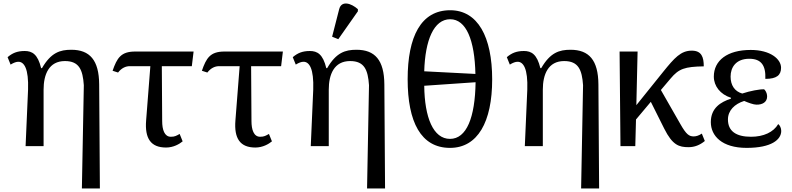

<svg xmlns="http://www.w3.org/2000/svg" viewBox="-20 -828 4486 1088"><path d="M444 240H546L542 -350C541 -487 489 -546 384 -546C320 -546 269 -530 218 -442H213C194 -521 162 -539 120 -539C77 -539 50 -527 23 -504L40 -462C58 -473 72 -478 84 -478C117 -478 143 -439 139 -320L125 0H227V-320C227 -406 257 -482 348 -482C429 -482 449 -432 455 -345Z M921 8C963 8 997 -12 1015 -27L998 -69C980 -59 971 -53 948 -53C912 -53 899 -93 899 -142L897 -453H1067L1077 -536H746C665 -536 643 -499 618 -427L649 -417C669 -443 693 -453 715 -453H832L808 -145C800 -44 834 8 921 8Z M1427 8C1469 8 1503 -12 1521 -27L1504 -69C1486 -59 1477 -53 1454 -53C1418 -53 1405 -93 1405 -142L1403 -453H1573L1583 -536H1252C1171 -536 1149 -499 1124 -427L1155 -417C1175 -443 1199 -453 1221 -453H1338L1314 -145C1306 -44 1340 8 1427 8Z M1897 -606 2008 -764V-776C1970 -810 1915 -827 1902 -776L1862 -620ZM2060 240H2162L2158 -350C2157 -487 2105 -546 2000 -546C1936 -546 1885 -530 1834 -442H1829C1810 -521 1778 -539 1736 -539C1693 -539 1666 -527 1639 -504L1656 -462C1674 -473 1688 -478 1700 -478C1733 -478 1759 -439 1755 -320L1741 0H1843V-320C1843 -406 1873 -482 1964 -482C2045 -482 2065 -432 2071 -345Z M2530 10C2687 10 2769 -137 2769 -378C2769 -620 2687 -770 2531 -770C2365 -770 2290 -620 2290 -379C2290 -137 2365 10 2530 10ZM2674 -409 2384 -424C2389 -600 2438 -719 2531 -719C2622 -719 2670 -600 2674 -409ZM2530 -41C2435 -41 2386 -162 2384 -342L2675 -362C2672 -162 2624 -41 2530 -41Z M3273 240H3375L3371 -350C3370 -487 3318 -546 3213 -546C3149 -546 3098 -530 3047 -442H3042C3023 -521 2991 -539 2949 -539C2906 -539 2879 -527 2852 -504L2869 -462C2887 -473 2901 -478 2913 -478C2946 -478 2972 -439 2968 -320L2954 0H3056V-320C3056 -406 3086 -482 3177 -482C3258 -482 3278 -432 3284 -345Z M3496 0H3580L3584 -151L3668 -251L3744 -99C3791 -5 3828 6 3882 6C3916 6 3946 -6 3974 -29L3957 -71C3941 -60 3925 -55 3911 -55C3885 -55 3869 -66 3836 -124L3725 -318L3780 -383C3827 -439 3860 -450 3968 -452C3968 -504 3956 -541 3900 -541C3838 -541 3802 -500 3738 -421L3586 -232L3593 -536H3491Z M4211 10C4352 10 4407 -37 4407 -86C4407 -103 4399 -118 4390 -125C4363 -79 4307 -53 4236 -53C4151 -53 4105 -85 4105 -151C4105 -202 4143 -239 4197 -256C4220 -246 4250 -235 4266 -235C4301 -234 4327 -250 4327 -281C4327 -292 4324 -309 4310 -322C4286 -323 4231 -313 4186 -298C4143 -310 4120 -345 4120 -394C4120 -446 4150 -495 4226 -495C4293 -495 4320 -458 4317 -381C4381 -381 4406 -402 4406 -444C4406 -493 4346 -545 4234 -545C4101 -545 4025 -485 4025 -394C4025 -340 4062 -293 4122 -274V-269C4064 -250 4008 -216 4008 -136C4008 -58 4071 10 4211 10Z"/></svg>

Font: Noto Serif
Style: Regular
Weight: 400
Designer: Monotype Design Team
Foundry: Monotype Imaging Inc.
Version: Version 2.015